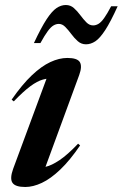

<svg xmlns="http://www.w3.org/2000/svg" viewBox="-20 -735 490 767"><path d="M32.5 -60.5 176.5 -449.5 196.5 -420.5Q174 -423.5 151.5 -417.2Q129 -411 101.2 -390.5Q73.5 -370 35 -330L26.5 -337Q68.5 -397.5 107 -434Q145.5 -470.5 181 -487Q216.5 -503.5 249 -503.5Q289 -503.5 299 -486.8Q309 -470 296.5 -435.5L152 -42L121.5 -66.5Q139.5 -63.5 162.8 -68.8Q186 -74 217.8 -95.2Q249.5 -116.5 292 -161L300 -154Q259.5 -94.5 221 -57.8Q182.5 -21 147.2 -4.5Q112 12 81 12Q41 12 29.8 -4.8Q18.5 -21.5 32.5 -60.5ZM450 -710Q422 -648 400.5 -615Q379 -582 360.8 -570Q342.5 -558 323.5 -558Q305 -558 291 -570.2Q277 -582.5 265 -598.8Q253 -615 241 -627.2Q229 -639.5 215 -639.5Q204 -639.5 193.5 -633.2Q183 -627 170.8 -610.5Q158.5 -594 141.5 -563H115.5Q144.5 -625 166 -657.8Q187.5 -690.5 205.8 -702.8Q224 -715 243 -715Q261.5 -715 275.2 -702.8Q289 -690.5 301 -674.2Q313 -658 325 -645.8Q337 -633.5 352 -633.5Q363 -633.5 373.5 -639.8Q384 -646 396 -662.8Q408 -679.5 424 -710Z"/></svg>

Font: Newsreader 60pt SemiBold
Style: Italic
Weight: 600
Italic angle: -17°
Designer: Hugues Gentile
Foundry: Production Type
Version: Version 1.003